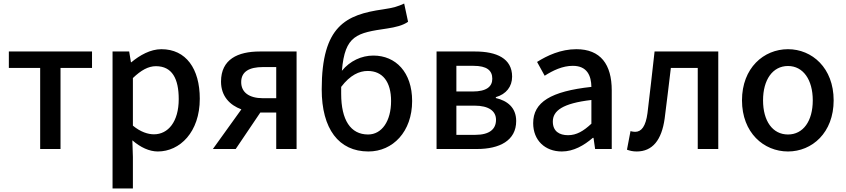

<svg xmlns="http://www.w3.org/2000/svg" viewBox="-20 -842 4780 1085"><path d="M207 0H322V-458H500V-551H30V-458H207Z M616 223H731V45L728 -49C774 -9 824 14 872 14C996 14 1109 -95 1109 -284C1109 -454 1031 -564 892 -564C830 -564 770 -530 722 -490H720L710 -551H616ZM850 -83C817 -83 774 -96 731 -132V-401C777 -445 818 -468 861 -468C953 -468 990 -397 990 -282C990 -154 930 -83 850 -83Z M1466 -287C1388 -287 1343 -320 1343 -378C1343 -437 1388 -463 1466 -463H1541V-287ZM1183 0H1312L1451 -206H1452H1541V0H1656V-551H1448C1324 -551 1229 -507 1229 -381C1229 -298 1279 -248 1344 -224Z M2062 14C2200 14 2309 -98 2309 -271C2309 -434 2216 -528 2090 -528C2023 -528 1958 -498 1912 -442C1929 -644 1997 -656 2168 -681C2214 -688 2257 -698 2286 -719L2264 -822C2229 -806 2206 -798 2144 -789C1935 -759 1798 -696 1798 -337C1798 -114 1894 14 2062 14ZM1908 -351C1959 -418 2010 -441 2058 -441C2142 -441 2190 -380 2190 -271C2190 -158 2138 -82 2060 -82C1961 -82 1908 -164 1908 -312Z M2447 0H2676C2802 0 2897 -47 2897 -158C2897 -235 2846 -273 2782 -288V-293C2841 -310 2874 -353 2874 -409C2874 -512 2786 -551 2665 -551H2447ZM2559 -325V-470H2656C2731 -470 2762 -444 2762 -397C2762 -353 2730 -325 2651 -325ZM2559 -80V-245H2661C2743 -245 2783 -214 2783 -165C2783 -112 2746 -80 2666 -80Z M3155 14C3221 14 3280 -20 3330 -63H3334L3343 0H3437V-331C3437 -478 3374 -564 3237 -564C3149 -564 3072 -528 3015 -492L3058 -414C3105 -444 3159 -470 3217 -470C3298 -470 3321 -414 3322 -351C3093 -326 2993 -265 2993 -146C2993 -49 3060 14 3155 14ZM3190 -78C3141 -78 3104 -100 3104 -155C3104 -216 3159 -258 3322 -277V-143C3277 -101 3238 -78 3190 -78Z M3578 14C3667 14 3719 -50 3736 -172C3749 -268 3759 -363 3771 -458H3923V0H4039V-551H3679C3666 -435 3653 -318 3639 -203C3629 -128 3605 -97 3569 -97C3559 -97 3551 -99 3543 -101L3523 4C3540 10 3556 14 3578 14Z M4433 14C4569 14 4691 -92 4691 -275C4691 -458 4569 -564 4433 -564C4296 -564 4173 -458 4173 -275C4173 -92 4296 14 4433 14ZM4433 -82C4346 -82 4292 -158 4292 -275C4292 -391 4346 -469 4433 -469C4519 -469 4573 -391 4573 -275C4573 -158 4519 -82 4433 -82Z"/></svg>

Font: GenYoGothic2 TW M
Style: Regular
Weight: 500
Version: Version 2.100;PS 2.1;hotconv 16.6.51;makeotf.lib2.5.65220 DE